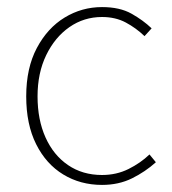

<svg xmlns="http://www.w3.org/2000/svg" viewBox="-20 -510 486 542"><path d="M268 12Q207 12 158.5 -17.5Q110 -47 82 -103Q54 -159 54 -238Q54 -318 84 -374.5Q114 -431 162.5 -460.5Q211 -490 268 -490Q318 -490 351 -471.5Q384 -453 408 -430L388 -408Q364 -431 335 -446.5Q306 -462 268 -462Q217 -462 176 -433.5Q135 -405 110.5 -354.5Q86 -304 86 -238Q86 -172 108.5 -122Q131 -72 172 -44Q213 -16 268 -16Q309 -16 343 -33Q377 -50 402 -74L420 -52Q390 -25 352.5 -6.5Q315 12 268 12Z"/></svg>

Font: Assistant ExtraLight ExtraLight
Style: Regular
Weight: 250
Version: Version 3.000